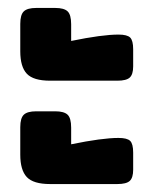

<svg xmlns="http://www.w3.org/2000/svg" viewBox="-20 -493 386 483"><path d="M31 -364V-433Q31 -456 40 -464.5Q49 -473 71 -473H119Q141 -473 150 -464.5Q159 -456 159 -432V-390Q237 -406 278 -406Q300 -406 307.5 -398.5Q315 -391 315 -369V-326Q315 -306 306.5 -298Q298 -290 275 -290H106Q64 -290 47.5 -307.5Q31 -325 31 -364ZM31 -104V-173Q31 -196 40 -204.5Q49 -213 71 -213H119Q141 -213 150 -204.5Q159 -196 159 -172V-130Q237 -146 278 -146Q300 -146 307.5 -138.5Q315 -131 315 -109V-66Q315 -46 306.5 -38Q298 -30 275 -30H106Q64 -30 47.5 -47.5Q31 -65 31 -104Z"/></svg>

Font: Mitr Medium
Style: Regular
Weight: 500
Designer: Thanarat Vachiruckul
Foundry: Cadson Demak
Version: Version 1.002